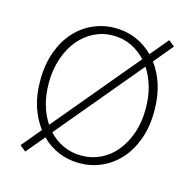

<svg xmlns="http://www.w3.org/2000/svg" viewBox="-83 -582 697 689"><g transform="rotate(15 266.0 -238.0)"><path d="M266 12Q226 12 190 -2.5Q154 -17 125 -46L68 22L46 4L106 -68Q82 -100 68 -142Q54 -184 54 -238Q54 -298 71 -345Q88 -392 117 -424Q146 -456 184.5 -473Q223 -490 266 -490Q307 -490 343 -475Q379 -460 408 -431L464 -498L486 -480L427 -409Q451 -377 464.5 -334.5Q478 -292 478 -238Q478 -179 461 -132.5Q444 -86 415 -54Q386 -22 347.5 -5Q309 12 266 12ZM86 -238Q86 -194 96.5 -157.5Q107 -121 126 -93L388 -407Q364 -433 333 -447.5Q302 -462 266 -462Q228 -462 195 -445.5Q162 -429 138 -399.5Q114 -370 100 -328.5Q86 -287 86 -238ZM266 -16Q304 -16 337 -32Q370 -48 394 -77.5Q418 -107 432 -147.5Q446 -188 446 -238Q446 -282 435.5 -318.5Q425 -355 406 -384L144 -70Q168 -44 199 -30Q230 -16 266 -16Z"/></g></svg>

Font: TypoPRO Source Sans Pro
Style: Regular
Weight: 200
Designer: Paul D. Hunt
Foundry: Adobe Systems Incorporated
Version: Version 2.020;PS 2.000;hotconv 1.0.86;makeotf.lib2.5.63406